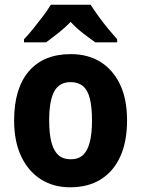

<svg xmlns="http://www.w3.org/2000/svg" viewBox="-20 -786 600 816"><path d="M520 -274Q520 -185 491.5 -121.5Q463 -58 409 -24Q355 10 278 10Q207 10 153.5 -24Q100 -58 70 -121.5Q40 -185 40 -274Q40 -410 102.5 -483Q165 -556 281 -556Q353 -556 406 -523.5Q459 -491 489.5 -428.5Q520 -366 520 -274ZM189 -274Q189 -218 198.5 -181.5Q208 -145 228 -127Q248 -109 281 -109Q313 -109 332.5 -127Q352 -145 361.5 -181.5Q371 -218 371 -274Q371 -330 362 -366.5Q353 -403 332.5 -420Q312 -437 280 -437Q232 -437 210.5 -397.5Q189 -358 189 -274ZM365 -766Q379 -744 398.5 -717Q418 -690 439.5 -664Q461 -638 478 -619V-606H385Q361 -623 332.5 -645Q304 -667 280 -693Q255 -667 227 -645Q199 -623 176 -606H82V-619Q101 -639 122 -665Q143 -691 163 -717.5Q183 -744 196 -766Z"/></svg>

Font: Noto Sans Bengali SemiCondensed
Style: Bold
Weight: 700
Width: 4
Designer: Jelle Bosma - Monotype Design Team
Foundry: Monotype Imaging Inc.
Version: Version 2.003